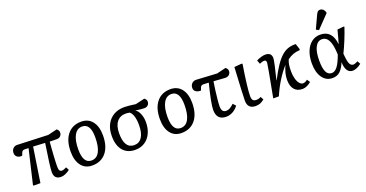

<svg xmlns="http://www.w3.org/2000/svg" viewBox="-36 -1532 4349 2279"><g transform="rotate(-20 2138.5 -393.0)"><path d="M450 14Q363 14 363 -77Q363 -109 375 -201.5Q387 -294 408 -430Q371 -432 334 -434Q297 -436 259 -438L192 0H111L100 -5L202 -439Q182 -440 170.5 -440.5Q159 -441 152 -441Q123 -441 113 -414L101 -381Q65 -374 39.5 -392.5Q14 -411 14 -444Q14 -479 35.5 -501Q57 -523 91 -521L476 -506L591 -534Q618 -513 618 -488Q618 -460 600.5 -442Q583 -424 555 -424Q544 -424 518.5 -424.5Q493 -425 464 -426Q461 -389 457.5 -344.5Q454 -300 451.5 -255.5Q449 -211 447.5 -174.5Q446 -138 446 -115Q446 -81 455.5 -66.5Q465 -52 486 -52Q495 -52 512 -58.5Q529 -65 542 -72L563 -33Q501 14 450 14Z M844 14Q756 14 706.5 -50.5Q657 -115 657 -227Q657 -365 720 -443Q783 -521 894 -521Q983 -521 1033.5 -457Q1084 -393 1084 -280Q1084 -142 1020.5 -64Q957 14 844 14ZM855 -45Q921 -45 955.5 -108Q990 -171 990 -291Q990 -463 886 -463Q822 -463 786.5 -400Q751 -337 751 -221Q751 -45 855 -45Z M1389 14Q1289 14 1234 -50.5Q1179 -115 1179 -234Q1179 -318 1210.5 -379.5Q1242 -441 1299.5 -474.5Q1357 -508 1434 -508Q1478 -508 1578 -494L1693 -521Q1709 -508 1714.5 -498.5Q1720 -489 1720 -476Q1720 -448 1702.5 -431Q1685 -414 1657 -414Q1641 -414 1614.5 -416.5Q1588 -419 1547 -425V-423Q1577 -408 1597 -359.5Q1617 -311 1617 -253Q1617 -174 1588.5 -113.5Q1560 -53 1508.5 -19.5Q1457 14 1389 14ZM1395 -43Q1459 -43 1493.5 -96.5Q1528 -150 1528 -247Q1528 -380 1475 -424Q1462 -427 1448.5 -428.5Q1435 -430 1425 -430Q1352 -430 1312 -379Q1272 -328 1272 -234Q1272 -43 1395 -43Z M1971 14Q1883 14 1833.5 -50.5Q1784 -115 1784 -227Q1784 -365 1847 -443Q1910 -521 2021 -521Q2110 -521 2160.5 -457Q2211 -393 2211 -280Q2211 -142 2147.5 -64Q2084 14 1971 14ZM1982 -45Q2048 -45 2082.5 -108Q2117 -171 2117 -291Q2117 -463 2013 -463Q1949 -463 1913.5 -400Q1878 -337 1878 -221Q1878 -45 1982 -45Z M2536 14Q2416 14 2416 -115Q2416 -193 2478 -438Q2439 -441 2408 -441Q2380 -441 2370 -412L2359 -381Q2319 -380 2295.5 -397Q2272 -414 2272 -444Q2272 -478 2293 -499.5Q2314 -521 2346 -521L2609 -506L2724 -534Q2751 -513 2751 -488Q2751 -460 2733 -442Q2715 -424 2686 -424Q2675 -424 2642 -426.5Q2609 -429 2536 -434Q2527 -381 2519.5 -321Q2512 -261 2507 -209.5Q2502 -158 2502 -129Q2502 -89 2516.5 -70.5Q2531 -52 2562 -52Q2604 -52 2658 -105L2690 -70Q2660 -30 2620 -8Q2580 14 2536 14Z M2908 14Q2807 14 2807 -91Q2807 -123 2812 -226.5Q2817 -330 2827 -508L2920 -516L2931 -511Q2908 -369 2896 -269Q2884 -169 2884 -120Q2884 -83 2897 -67.5Q2910 -52 2939 -52Q2957 -52 2969.5 -55.5Q2982 -59 2998 -68L3019 -29Q2991 -6 2965.5 4Q2940 14 2908 14Z M3501 14Q3434 14 3398 -28Q3362 -70 3362 -149Q3362 -192 3372.5 -234Q3383 -276 3405 -325Q3345 -257 3294.5 -175.5Q3244 -94 3204 0H3133Q3173 -210 3191.5 -312Q3210 -414 3210 -424Q3210 -457 3185 -457Q3160 -457 3125 -441L3107 -488Q3132 -502 3164 -511.5Q3196 -521 3220 -521Q3298 -521 3298 -450Q3298 -431 3283.5 -363.5Q3269 -296 3242 -189L3244 -188Q3294 -284 3336.5 -348Q3379 -412 3420.5 -449.5Q3462 -487 3506.5 -502Q3551 -517 3604 -515L3628 -442L3623 -431Q3577 -429 3540 -415.5Q3503 -402 3465 -374Q3452 -346 3446.5 -313Q3441 -280 3441 -229Q3441 -178 3452.5 -136.5Q3464 -95 3484 -71Q3504 -47 3529 -47Q3542 -47 3558 -54.5Q3574 -62 3585 -72L3610 -34Q3585 -12 3556 1Q3527 14 3501 14Z M3880 14Q3799 14 3752 -52.5Q3705 -119 3705 -233Q3705 -319 3731 -384Q3757 -449 3804 -485Q3851 -521 3913 -521Q4064 -521 4082 -340H4083Q4094 -375 4106 -420Q4118 -465 4129 -508L4207 -516L4218 -511Q4195 -440 4162 -359.5Q4129 -279 4097 -214L4100 -182Q4107 -109 4122 -80.5Q4137 -52 4168 -52Q4176 -52 4193 -58.5Q4210 -65 4223 -72L4244 -33Q4183 14 4134 14Q4091 14 4067 -22Q4043 -58 4042 -125H4041Q4010 -51 3972.5 -18.5Q3935 14 3880 14ZM3891 -45Q3930 -45 3963.5 -89Q3997 -133 4031 -228L4029 -261Q4017 -463 3916 -463Q3860 -463 3829.5 -403.5Q3799 -344 3799 -234Q3799 -137 3821.5 -91Q3844 -45 3891 -45ZM3921 -576 3887 -594 3963 -757Q3974 -781 3985 -790.5Q3996 -800 4014 -800Q4054 -800 4074 -749V-735Z"/></g></svg>

Font: Literata 12pt
Style: Italic
Weight: 400
Italic angle: -2°
Designer: Latin by Veronika Burian and Jose Scaglione. Greek by Irene Vlachou. Cyrillic by Vera Evstafieva
Foundry: TypeTogether
Version: Version 3.002